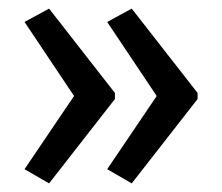

<svg xmlns="http://www.w3.org/2000/svg" viewBox="-20 -487 515 446"><path d="M439 -257V-271L286 -467L229 -436L344 -264L229 -94L286 -61ZM247 -257V-271L94 -467L37 -436L152 -264L37 -94L94 -61Z"/></svg>

Font: Noto Sans Lao Condensed
Style: Regular
Weight: 400
Width: 3
Designer: Monotype Design Team
Foundry: Monotype Imaging Inc.
Version: Version 2.004